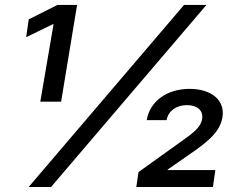

<svg xmlns="http://www.w3.org/2000/svg" viewBox="-20 -747 968 767"><path d="M288 -727.3H209.5L94.8 -669.7L84.5 -598.4L191.1 -650.2H193.9L141 -340.9H224.1ZM94.5 0H183.9L804.7 -727.3H715.2ZM524.5 0H830.6L840.2 -67.5H649.9V-69.6L730.8 -126.1C825.3 -188.9 860.4 -228.7 868.6 -278.8C879.6 -345.2 826.3 -392 736.9 -392C647.7 -392 578.5 -343 566.1 -267H645.6C651.6 -304.7 686.1 -327.1 726.9 -327.1C769.2 -327.1 793.3 -304 787.3 -271C781.6 -237.2 749.6 -214.8 708.8 -185.4L533.4 -59.7Z"/></svg>

Font: TID UI Medium
Style: Italic
Weight: 500
Italic angle: -9.39999°
Designer: The TID Project Authors
Foundry: Bakken & Bæck
Version: Version 1.001;hotconv 1.0.109;makeotfexe 2.5.65596